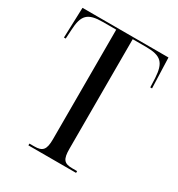

<svg xmlns="http://www.w3.org/2000/svg" viewBox="-170 -826 871 938"><g transform="rotate(30 265.0 -357.0)"><path d="M129 0H398V-10H372C324 -10 311 -26 311 -86V-704H386C472 -704 496 -678 501 -594L503 -543H513L507 -714H22L16 -543H26L29 -594C33 -678 57 -704 143 -704H218V-86C218 -26 203 -10 156 -10H129Z"/></g></svg>

Font: Noto Serif Display Condensed
Style: Regular
Weight: 400
Width: 3
Designer: Monotype Design Team
Foundry: Monotype Imaging Inc.
Version: Version 2.009